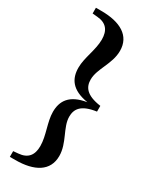

<svg xmlns="http://www.w3.org/2000/svg" viewBox="-249 -867 881 1104"><g transform="rotate(30 191.5 -315.0)"><path d="M338 -334C238 -348 214 -389 214 -438C214 -510 278 -577 278 -664C278 -764 196 -810 70 -810H34V-772L67 -769C128 -764 155 -729 155 -668C155 -599 119 -529 119 -462C119 -390 152 -333 263 -315C152 -297 119 -240 119 -168C119 -101 155 -31 155 39C155 99 128 134 67 139L34 142V180H70C196 180 278 134 278 34C278 -53 214 -120 214 -191C214 -241 238 -282 338 -296Z"/></g></svg>

Font: Noto Serif KR Black
Style: Regular
Weight: 900
Version: Version 1.001;PS 1.001;hotconv 16.6.54;makeotf.lib2.5.65590